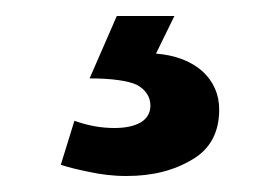

<svg xmlns="http://www.w3.org/2000/svg" viewBox="-20 -20 326 240"><path d="M92 78 126 0H198L175 47C199 49 218 56 233 69C247 82 254 98 254 117C254 145 243 166 221 179C198 193 171 200 138 200C121 200 106 198 92 195C77 192 65 189 56 186L73 131C90 137 106 140 123 140C136 140 147 138 156 133C164 128 168 121 168 112C168 101 162 92 151 86C140 81 120 78 92 78Z"/></svg>

Font: Holmes&Hills Bold
Style: Bold
Weight: 500
Designer: Noopur Datye, Girish Dalvi, Yashodeep Gholap, Pallavi Karambelkar
Foundry: Ek Type
Version: ""